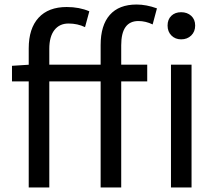

<svg xmlns="http://www.w3.org/2000/svg" viewBox="-20 -829 958 849"><path d="M275 -798Q331 -798 375 -779L356 -709Q323 -725 283 -725Q243 -725 220.5 -696Q198 -667 198 -613V0H107V-615Q107 -703 150.5 -750.5Q194 -798 275 -798ZM584 -809Q627 -809 674 -792L655 -721Q624 -736 592 -736Q516 -736 516 -629V0H425V-630Q425 -717 465.5 -763Q506 -809 584 -809ZM33 -538 111 -543H631V-469H33ZM736 -543H827V0H736ZM721 -716Q721 -743 737.5 -759Q754 -775 781 -775Q808 -775 825.5 -759Q843 -743 843 -716Q843 -689 825.5 -672Q808 -655 781 -655Q755 -655 738 -672Q721 -689 721 -716Z"/></svg>

Font: Merged Yaku Han JP
Style: Regular
Weight: 400
Designer: Ryoko NISHIZUKA 西塚涼子 (kana, bopomofo & ideographs); Paul D. Hunt (Latin, Greek & Cyrillic); Sandoll Communications 산돌커뮤니
Foundry: Adobe
Version: Version 2.004